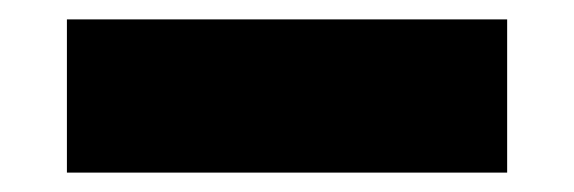

<svg xmlns="http://www.w3.org/2000/svg" viewBox="-20 -379 592 198"><path d="M49 -359H503V-201H49Z"/></svg>

Font: Plata Sans Black
Style: Regular
Weight: 900
Designer: Pablo Impallari, Andres Torresi, & Cristiano Sobral
Foundry: Pablo Impallari, Andres Torresi, & Cristiano Sobral
Version: Version 1.00;December 28, 2019;FontCreator 12.0.0.2547 64-bi